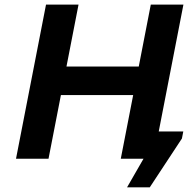

<svg xmlns="http://www.w3.org/2000/svg" viewBox="-20 -682 818 825"><path d="M552.2 -273.4H241.7L188.5 0H48.8L177.7 -662.1H317.4L265.6 -396H576.2L627.9 -662.1H768.1L662.1 -117.2H767.6L761.7 -86.9L623.5 123H525.9L596.7 0H499Z"/></svg>

Font: PT Astra Sans
Style: Bold Italic
Weight: 700
Italic angle: -16°
Designer: A.Korolkova, I. Chaeva
Foundry: ParaType Ltd
Version: Version 1.002W